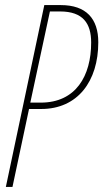

<svg xmlns="http://www.w3.org/2000/svg" viewBox="-20 -734 406 754"><path d="M3 0H29L94 -306H142C285 -306 366 -415 366 -568C366 -661 318 -714 219 -714H154ZM140 -331H99L176 -689H216C306 -689 338 -642 338 -567C338 -436 278 -331 140 -331Z"/></svg>

Font: Noto Sans ExtraCondensed Thin
Style: Italic
Weight: 100
Width: 2
Italic angle: -12°
Designer: Monotype Design Team
Foundry: Monotype Imaging Inc.
Version: Version 2.013